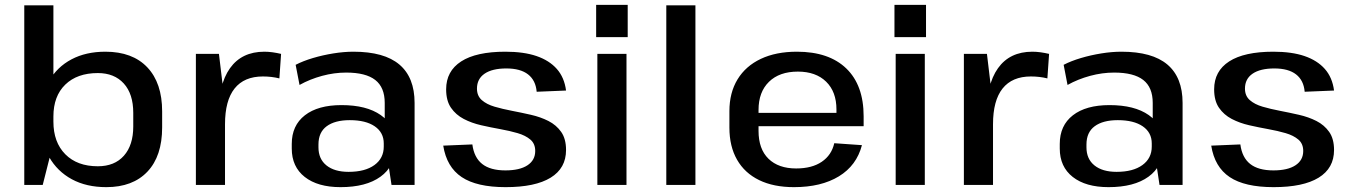

<svg xmlns="http://www.w3.org/2000/svg" viewBox="-20 -762 5566 791"><path d="M418 9Q336 9 276 -23.5Q216 -56 182.5 -115Q149 -174 149 -255V-290Q149 -370 182 -428Q215 -486 274.5 -517.5Q334 -549 414 -549Q526 -549 587 -484.5Q648 -420 648 -303V-237Q648 -119 587.5 -55Q527 9 418 9ZM80 -740H200V-174L156 0H80ZM383 -77Q452 -77 490.5 -120.5Q529 -164 529 -241V-297Q529 -375 490 -418Q451 -461 383 -461Q298 -461 249 -413.5Q200 -366 200 -282V-261Q200 -176 249 -126.5Q298 -77 383 -77Z M787 -540H882L907 -331V0H787ZM879 -280Q879 -413 927.5 -481Q976 -549 1069 -549Q1086 -549 1103.5 -546.5Q1121 -544 1138 -540L1131 -439Q1099 -447 1063 -447Q986 -447 946.5 -397.5Q907 -348 907 -250Z M1565 -185V-338Q1565 -402 1526 -432.5Q1487 -463 1406 -463Q1357 -463 1307 -449.5Q1257 -436 1214 -412L1198 -495Q1229 -511 1269.5 -523Q1310 -535 1353.5 -542Q1397 -549 1436 -549Q1563 -549 1625.5 -496Q1688 -443 1688 -338V0H1593ZM1383 9Q1289 9 1235.5 -33Q1182 -75 1182 -150V-169Q1182 -245 1236 -287Q1290 -329 1387 -329Q1490 -329 1548.5 -288Q1607 -247 1607 -173V-153Q1607 -77 1547.5 -34Q1488 9 1383 9ZM1416 -54Q1484 -54 1522.5 -82Q1561 -110 1561 -158V-171Q1561 -216 1524 -241.5Q1487 -267 1421 -267Q1360 -267 1326 -242Q1292 -217 1292 -167V-155Q1292 -107 1325 -80.5Q1358 -54 1416 -54Z M2063 9Q1944 9 1882 -32.5Q1820 -74 1806 -162L1926 -167Q1933 -113 1966.5 -86.5Q2000 -60 2062 -60Q2121 -60 2153 -81Q2185 -102 2185 -140Q2185 -170 2165 -187Q2145 -204 2112.5 -213.5Q2080 -223 2041 -230Q2002 -237 1962.5 -246Q1923 -255 1890.5 -272Q1858 -289 1838 -318Q1818 -347 1818 -394Q1818 -469 1880 -509Q1942 -549 2062 -549Q2138 -549 2190.5 -531Q2243 -513 2274 -478Q2305 -443 2312 -389L2191 -384Q2187 -431 2155.5 -455.5Q2124 -480 2066 -480Q2008 -480 1976.5 -458.5Q1945 -437 1945 -397Q1945 -367 1965 -349.5Q1985 -332 2017.5 -322.5Q2050 -313 2089 -305.5Q2128 -298 2167.5 -289Q2207 -280 2239.5 -263.5Q2272 -247 2292 -218.5Q2312 -190 2312 -144Q2312 -69 2248.5 -30Q2185 9 2063 9Z M2561 -540V0H2441V-540ZM2566 -742V-609H2436V-742Z M2845 -740V0H2725V-740Z M3251 9Q3167 9 3107.5 -20Q3048 -49 3016.5 -104Q2985 -159 2985 -236V-304Q2985 -380 3018.5 -435Q3052 -490 3114.5 -519.5Q3177 -549 3263 -549Q3395 -549 3466.5 -480Q3538 -411 3538 -283V-242H3082V-297H3444L3426 -276V-311Q3426 -384 3383.5 -425.5Q3341 -467 3267 -467Q3191 -467 3148 -425Q3105 -383 3105 -309V-223Q3105 -148 3146 -108Q3187 -68 3260 -68Q3325 -68 3365.5 -95.5Q3406 -123 3417 -172L3531 -164Q3509 -80 3436 -35.5Q3363 9 3251 9Z M3790 -540V0H3670V-540ZM3795 -742V-609H3665V-742Z M3951 -540H4046L4071 -331V0H3951ZM4043 -280Q4043 -413 4091.5 -481Q4140 -549 4233 -549Q4250 -549 4267.5 -546.5Q4285 -544 4302 -540L4295 -439Q4263 -447 4227 -447Q4150 -447 4110.5 -397.5Q4071 -348 4071 -250Z M4729 -185V-338Q4729 -402 4690 -432.5Q4651 -463 4570 -463Q4521 -463 4471 -449.5Q4421 -436 4378 -412L4362 -495Q4393 -511 4433.5 -523Q4474 -535 4517.5 -542Q4561 -549 4600 -549Q4727 -549 4789.5 -496Q4852 -443 4852 -338V0H4757ZM4547 9Q4453 9 4399.5 -33Q4346 -75 4346 -150V-169Q4346 -245 4400 -287Q4454 -329 4551 -329Q4654 -329 4712.5 -288Q4771 -247 4771 -173V-153Q4771 -77 4711.5 -34Q4652 9 4547 9ZM4580 -54Q4648 -54 4686.5 -82Q4725 -110 4725 -158V-171Q4725 -216 4688 -241.5Q4651 -267 4585 -267Q4524 -267 4490 -242Q4456 -217 4456 -167V-155Q4456 -107 4489 -80.5Q4522 -54 4580 -54Z M5227 9Q5108 9 5046 -32.5Q4984 -74 4970 -162L5090 -167Q5097 -113 5130.5 -86.5Q5164 -60 5226 -60Q5285 -60 5317 -81Q5349 -102 5349 -140Q5349 -170 5329 -187Q5309 -204 5276.5 -213.5Q5244 -223 5205 -230Q5166 -237 5126.5 -246Q5087 -255 5054.5 -272Q5022 -289 5002 -318Q4982 -347 4982 -394Q4982 -469 5044 -509Q5106 -549 5226 -549Q5302 -549 5354.5 -531Q5407 -513 5438 -478Q5469 -443 5476 -389L5355 -384Q5351 -431 5319.5 -455.5Q5288 -480 5230 -480Q5172 -480 5140.5 -458.5Q5109 -437 5109 -397Q5109 -367 5129 -349.5Q5149 -332 5181.5 -322.5Q5214 -313 5253 -305.5Q5292 -298 5331.5 -289Q5371 -280 5403.5 -263.5Q5436 -247 5456 -218.5Q5476 -190 5476 -144Q5476 -69 5412.5 -30Q5349 9 5227 9Z"/></svg>

Font: Pathway Extreme 72pt SemiBold
Style: Regular
Weight: 600
Designer: Eduardo Rodriguez Tunni
Foundry: Eduardo Rodriguez Tunni
Version: Version 1.001;gftools[0.9.26]